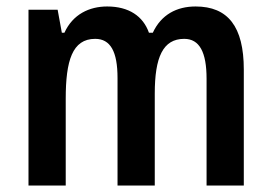

<svg xmlns="http://www.w3.org/2000/svg" viewBox="-20 -639 838 593"><path d="M584 -619C526 -619 478 -594 452 -538H440C422 -589 378 -619 311 -619C256 -619 205 -595 179 -538H171L158 -609H68V-66H183V-334C183 -451 203 -519 274 -519C321 -519 343 -480 343 -398V-66H458V-350C458 -462 483 -519 549 -519C596 -519 618 -478 618 -396V-66H733V-424C733 -557 684 -619 584 -619Z"/></svg>

Font: Noto Sans Malayalam UI Condensed SemiBold
Style: Regular
Weight: 600
Width: 3
Designer: Jelle Bosma - Monotype Design Team
Foundry: Monotype Imaging Inc.
Version: Version 2.104